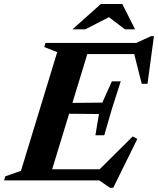

<svg xmlns="http://www.w3.org/2000/svg" viewBox="-51 -886 776 943"><path d="M230 -630 166.5 -655 172.5 -675H394.5L188.5 0H-31L-25 -20L52 -47ZM603.5 -639.5 629.5 -620.5H298L316.5 -675H618L691 -708.5H705L673.5 -474.5H645ZM489.5 36.5 436.5 0H110L128.5 -54.5H474L420.5 -37L601 -216L623.5 -203.5L505 36.5ZM461 -221.5H417.5L435 -326L215 -328L231 -380L451.5 -382L498.5 -486.5H542L499.5 -354ZM305 -742 444.5 -866.5H549.5L612.5 -742H562.5L473.5 -809.5H499.5L368 -742Z"/></svg>

Font: Newsreader 24pt
Style: Bold Italic
Weight: 700
Italic angle: -17°
Designer: Hugues Gentile
Foundry: Production Type
Version: Version 1.003